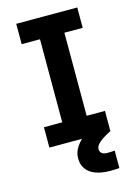

<svg xmlns="http://www.w3.org/2000/svg" viewBox="-139 -803 777 1094"><g transform="rotate(-15 250.0 -256.0)"><path d="M70 0V-120H178V-610H70V-730H430V-610H322V-120H430V0ZM371 218Q321 218 285 204.5Q249 191 230.5 165Q212 139 212 102Q212 66 234 33.5Q256 1 301 -33L429 0Q386 21 362 41.5Q338 62 338 81Q338 92 343 99.5Q348 107 357.5 111Q367 115 381 115Q392 115 403.5 114.5Q415 114 425 113V216Q413 217 399.5 217.5Q386 218 371 218Z"/></g></svg>

Font: M PLUS 1 Code
Style: Regular
Weight: 400
Designer: Coji Morishita
Foundry: UNDERFOREST DESIGN
Version: Version 1.005